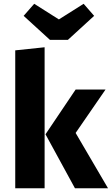

<svg xmlns="http://www.w3.org/2000/svg" viewBox="-20 -1013 601 1033"><path d="M387 -531.4H547.9L386.9 -297.7L561.2 0H383.3L224.8 -290.5ZM62 -742.1 220 -758.7V0H62ZM296.8 -908.5 430 -992.6 486.5 -927.7 345.2 -798.4H248.8L107.2 -927.7L164 -992.6Z"/></svg>

Font: Fira Sans Variable
Style: Regular
Weight: 400
Designer: Carrois Corporate & Edenspiekermann AG
Foundry: Carrois Corporate GbR & Edenspiekermann AG
Version: Version 4.202